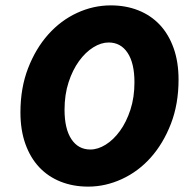

<svg xmlns="http://www.w3.org/2000/svg" viewBox="-20 -682 710 714"><path d="M308 12Q252 12 205.5 -6.5Q159 -25 126 -60Q93 -95 74.5 -146.5Q56 -198 56 -264Q56 -355 84.5 -428.5Q113 -502 159.5 -554Q206 -606 266.5 -634Q327 -662 392 -662Q448 -662 494.5 -643.5Q541 -625 574 -590Q607 -555 625.5 -503.5Q644 -452 644 -386Q644 -295 615.5 -221.5Q587 -148 540.5 -96Q494 -44 433 -16Q372 12 308 12ZM316 -126Q344 -126 373 -144Q402 -162 426 -195Q450 -228 465 -274Q480 -320 480 -376Q480 -447 454.5 -485.5Q429 -524 384 -524Q356 -524 327 -506Q298 -488 274 -455Q250 -422 235 -376Q220 -330 220 -274Q220 -203 245.5 -164.5Q271 -126 316 -126Z"/></svg>

Font: TypoPRO Source Sans Pro
Style: Italic
Weight: 900
Italic angle: -11°
Designer: Paul D. Hunt
Foundry: Adobe Systems Incorporated
Version: Version 1.075;PS 2.000;hotconv 1.0.86;makeotf.lib2.5.63406